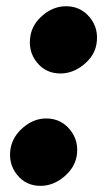

<svg xmlns="http://www.w3.org/2000/svg" viewBox="-20 -585 345 619"><path d="M192.9 -564.9Q240.2 -564.9 269.8 -528.6Q299.3 -492.2 291 -442.9Q284.7 -404.8 249.8 -376.5Q214.8 -348.1 174.8 -348.1Q127.4 -348.1 98.6 -384.3Q69.8 -420.4 78.1 -469.2Q84.5 -507.8 118.7 -536.4Q152.8 -564.9 192.9 -564.9ZM128.9 -203.1Q176.3 -203.1 205.8 -166.7Q235.4 -130.4 227.1 -81.1Q220.2 -43 185.5 -14.4Q150.9 14.2 110.8 14.2Q63.5 14.2 34.7 -22Q5.9 -58.1 14.2 -106.9Q21.5 -146 55.4 -174.6Q89.4 -203.1 128.9 -203.1Z"/></svg>

Font: Stilu Bold
Style: Italic
Weight: 700
Italic angle: -10°
Designer: Genilson Lima Santos
Foundry: Genilson Lima Santos
Version: Version 1.200;PS 001.200;hotconv 1.0.88;makeotf.lib2.5.64775